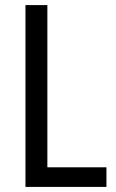

<svg xmlns="http://www.w3.org/2000/svg" viewBox="-20 -734 457 754"><path d="M80 0V-714H166V-77H398V0Z"/></svg>

Font: Noto Sans Malayalam Condensed
Style: Regular
Weight: 400
Width: 3
Designer: Jelle Bosma - Monotype Design Team
Foundry: Monotype Imaging Inc.
Version: Version 2.104; ttfautohint (v1.8.4.7-5d5b)